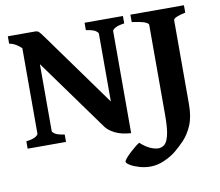

<svg xmlns="http://www.w3.org/2000/svg" viewBox="-87 -720 1187 1035"><g transform="rotate(-10 506.5 -202.5)"><path d="M649.4 -574.7Q614.3 -569.8 598.9 -560.5Q583.5 -551.3 583.5 -544.4V-15.6L505.4 -34.7V-544.4Q505.4 -550.3 491.9 -559.8Q478.5 -569.3 439.5 -574.7V-615.2H649.4ZM583.5 14.6Q529.8 10.7 496.3 -6.3Q462.9 -23.4 447.3 -44.4L116.2 -502.9Q96.2 -531.2 70.8 -551Q45.4 -570.8 19.5 -574.7V-615.2H167Q181.2 -615.2 188.5 -608.9Q195.8 -602.5 213.9 -577.1L516.1 -157.7Q521.5 -150.4 532.2 -136.7Q543 -123 554.9 -108.4Q566.9 -93.8 575.2 -83.5Q583.5 -73.2 583.5 -73.2ZM19.5 0V-40.5Q55.7 -44.9 70.6 -54.4Q85.4 -64 85.4 -70.3V-564.5L163.6 -596.2V-70.3Q163.6 -64.5 177.7 -55.2Q191.9 -45.9 229.5 -40.5V0ZM983.4 -574.7Q917.5 -561 917.5 -544.4V-85.4Q917.5 -15.6 897.7 30Q877.9 75.7 849.9 105Q821.8 134.3 795.9 155.3Q770 176.3 731.9 193.1Q693.8 210 656.2 210Q624.5 210 594.7 201.2Q564.9 192.4 545.9 180.7Q526.9 168.9 526.9 161.1Q526.9 155.3 538.1 142.1Q549.3 128.9 565.4 114Q581.5 99.1 596.2 87.4Q610.8 75.7 617.7 73.2Q645 98.6 670.4 109.6Q695.8 120.6 714.4 120.6Q731.4 120.6 746.6 109.6Q761.7 98.6 771.2 62.3Q780.8 25.9 780.8 -50.3V-544.4Q780.8 -550.3 764.9 -558.3Q749 -566.4 690.4 -574.7V-615.2H983.4Z"/></g></svg>

Font: Gentium Book Plus
Style: Bold
Weight: 700
Designer: Victor Gaultney, Annie Olsen, Iska Routamaa, Becca Hirsbrunner
Foundry: SIL International
Version: Version 6.101